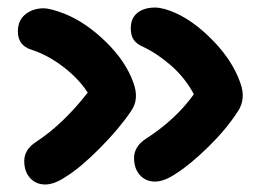

<svg xmlns="http://www.w3.org/2000/svg" viewBox="-20 -551 704 514"><path d="M338.9 -127.9Q338.9 -158.7 370.1 -179.2Q450.7 -231 499 -298.8Q475.6 -342.3 439.2 -374.5Q402.8 -406.7 362.8 -425.8Q345.7 -433.1 337.9 -444.6Q330.1 -456.1 330.1 -475.1Q330.1 -502.4 347.9 -516.6Q365.7 -530.8 395 -530.8Q417 -530.8 450.2 -516.1Q502 -492.7 552.5 -439.9Q603 -387.2 623 -330.1Q639.6 -286.1 616.2 -252Q586.4 -205.6 538.1 -158.2Q489.7 -110.8 452.1 -86.9Q419.9 -64.9 395 -64.9Q370.1 -64.9 354.5 -82.3Q338.9 -99.6 338.9 -127.9ZM44.9 -120.1Q44.9 -150.4 76.2 -170.9Q149.4 -218.8 214.8 -303.2Q190.4 -340.8 148.7 -372.6Q106.9 -404.3 64 -418Q27.8 -429.2 27.8 -466.8Q27.8 -496.6 48.1 -512.7Q68.4 -528.8 97.2 -528.8Q114.7 -528.8 152.8 -514.2Q210 -491.2 263.4 -439Q316.9 -386.7 336.9 -330.1Q353.5 -286.1 331.1 -253.9Q298.8 -206.1 247.3 -154.3Q195.8 -102.5 158.2 -79.1Q126 -57.1 101.1 -57.1Q76.2 -57.1 60.5 -74.5Q44.9 -91.8 44.9 -120.1Z"/></svg>

Font: Shantell Sans Irregular Bouncy
Style: Regular
Weight: 600
Designer: Stephen Nixon, Anya Danilova, Shantell Martin
Foundry: Arrow Type
Version: Version 1.006;[9816181b4]